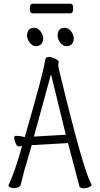

<svg xmlns="http://www.w3.org/2000/svg" viewBox="-20 -1013 540 1036"><path d="M330 -863Q349 -863 363.5 -844Q378 -825 378 -806.5Q378 -788 368 -776Q358 -764 338.5 -764Q319 -764 305 -783Q291 -802 291 -820Q291 -863 330 -863ZM166 -863Q184 -863 198.5 -844Q213 -825 213 -806.5Q213 -788 203 -776Q193 -764 174 -764Q155 -764 140.5 -783Q126 -802 126 -820Q126 -863 166 -863ZM155 -941Q141 -941 141 -967Q141 -993 156 -993H361Q375 -993 375 -967Q375 -941 360 -941ZM347 -241 151 -230Q140 -189 113 -100L91 -13Q89 -7 78.5 -2.5Q68 2 56 2Q44 2 35 -2Q26 -6 26 -12Q26 -15 29 -20Q64 -97 99 -225Q87 -223 81 -223Q75 -223 70 -230Q57 -251 57 -270Q57 -280 65 -280Q90 -280 109 -274H114Q215 -624 222 -681Q225 -696 228.5 -701Q232 -706 245 -706Q258 -706 275.5 -697.5Q293 -689 296 -681Q297 -680 297 -678Q297 -676 295.5 -670.5Q294 -665 294 -659Q294 -653 310 -589Q432 -87 472 -22Q474 -19 474 -17Q474 -9 460.5 -3Q447 3 431 3Q415 3 409 -6Q400 -43 347 -241ZM335 -286Q309 -391 275 -532L255 -612L163 -276Z"/></svg>

Font: Moon Stars Kai HW Light
Style: Regular
Weight: 300
Designer: GuiWonder
Version: Version 1.101